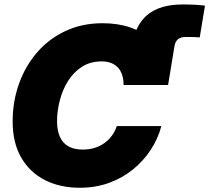

<svg xmlns="http://www.w3.org/2000/svg" viewBox="-20 -844 953 874"><path d="M550.8 -457 581.5 -640.6Q596.7 -732.4 653.1 -778.1Q709.5 -823.7 812.5 -823.7Q842.8 -823.7 868.9 -822.3Q895 -820.8 913.1 -818.4L889.2 -673.8Q877.9 -674.8 862.3 -675.3Q846.7 -675.8 827.6 -675.8Q803.7 -675.8 791 -666Q778.3 -656.2 774.4 -634.8L745.1 -457ZM343.3 10.7Q253.4 10.7 184.6 -24.2Q115.7 -59.1 76.7 -126.5Q37.6 -193.8 37.6 -291Q37.6 -381.8 66.4 -462.6Q95.2 -543.5 148.9 -605.5Q202.6 -667.5 278.1 -702.9Q353.5 -738.3 447.3 -738.3Q516.6 -738.3 572.8 -719.2Q628.9 -700.2 668.7 -664.1Q708.5 -627.9 728.5 -575.7Q748.5 -523.4 745.1 -457H542.5Q542.5 -481.9 536.4 -501.7Q530.3 -521.5 517.8 -535.4Q505.4 -549.3 486.8 -556.9Q468.3 -564.5 443.4 -564.5Q390.6 -564.5 352.3 -539.6Q314 -514.6 289.1 -474.4Q264.2 -434.1 252 -386.2Q239.7 -338.4 239.7 -292Q239.7 -249.5 252.9 -220.7Q266.1 -191.9 292 -177.5Q317.9 -163.1 356.4 -163.1Q384.8 -163.1 409.4 -170.4Q434.1 -177.7 454.1 -191.9Q474.1 -206.1 488.8 -225.8Q503.4 -245.6 511.7 -270H714.4Q699.7 -213.4 666.7 -162.8Q633.8 -112.3 585.9 -73.2Q538.1 -34.2 476.8 -11.7Q415.5 10.7 343.3 10.7Z"/></svg>

Font: Inter 24pt Black
Style: Italic
Weight: 900
Italic angle: -9.3988°
Designer: Rasmus Andersson
Foundry: rsms
Version: Version 4.001;git-66647c0bb